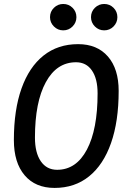

<svg xmlns="http://www.w3.org/2000/svg" viewBox="-20 -922 626 952"><path d="M250.5 9.8Q155.3 9.8 102.1 -53Q48.8 -115.7 48.8 -227.5Q48.8 -377 86.7 -483.4Q124.5 -589.8 195.8 -646.5Q267.1 -703.1 367.2 -703.1Q461.9 -703.1 515.1 -641.8Q568.4 -580.6 568.4 -471.2Q568.4 -320.3 530.5 -212.6Q492.7 -105 421.6 -47.6Q350.6 9.8 250.5 9.8ZM263.2 -80.1Q357.9 -80.1 410.9 -180.2Q463.9 -280.3 463.9 -459Q463.9 -531.7 435.8 -572.5Q407.7 -613.3 356.9 -613.3Q261.2 -613.3 207.3 -514.6Q153.3 -416 153.3 -239.7Q153.3 -164.6 182.4 -122.3Q211.4 -80.1 263.2 -80.1ZM293.5 -771.5Q266.6 -771.5 247.3 -790.8Q228 -810.1 228 -836.9Q228 -864.3 247.3 -883.3Q266.6 -902.3 293.5 -902.3Q320.8 -902.3 339.8 -883.3Q358.9 -864.3 358.9 -836.9Q358.9 -810.1 339.8 -790.8Q320.8 -771.5 293.5 -771.5ZM496.6 -771.5Q469.7 -771.5 450.4 -790.8Q431.2 -810.1 431.2 -836.9Q431.2 -864.3 450.4 -883.3Q469.7 -902.3 496.6 -902.3Q523.9 -902.3 543 -883.3Q562 -864.3 562 -836.9Q562 -810.1 543 -790.8Q523.9 -771.5 496.6 -771.5Z"/></svg>

Font: CaskaydiaCove NFP
Style: Italic
Weight: 400
Italic angle: -10°
Designer: Aaron Bell
Foundry: Saja Typeworks
Version: Version 2111.001; VTT 6.35;Nerd Fonts 3.1.1